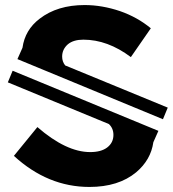

<svg xmlns="http://www.w3.org/2000/svg" viewBox="-20 -733 684 760"><path d="M644 -307 625 -261 49 -499 69 -544Q79 -615 137 -659Q207 -713 315 -713Q384 -713 455 -689Q524 -665 577 -621L498 -507Q406 -576 310 -576Q271 -576 249 -558Q226 -538 226 -509Q226 -489 238 -474ZM30 -453 607 -215 587 -170Q577 -100 519 -51Q449 7 334 7Q169 7 35 -116L128 -230Q242 -131 337 -131Q380 -131 404 -149Q429 -168 429 -199Q429 -225 411 -242L11 -407Z"/></svg>

Font: Balans
Style: Regular
Weight: 400
Designer: Thomas Breure
Foundry: Thomas Breure
Version: Version 2.001